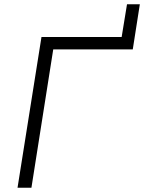

<svg xmlns="http://www.w3.org/2000/svg" viewBox="-20 -878 674 898"><path d="M62 0 174 -705H549L574 -858H634L601 -647H229L127 0Z"/></svg>

Font: Nunito Sans 10pt Light
Style: Italic
Weight: 300
Italic angle: -9°
Designer: Vernon Adams
Foundry: Vernon Adams
Version: Version 3.101;gftools[0.9.27]